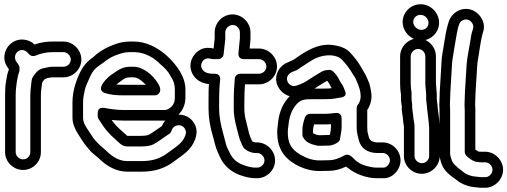

<svg xmlns="http://www.w3.org/2000/svg" viewBox="-21 -749 2394 906"><path d="M313 -468C313 -450 297 -434 279 -434H226C212 -434 199 -430 184 -427C167 -424 154 -414 145 -401C137 -390 130 -385 128 -367L126 -350C124 -334 122 -319 122 -298V-31C122 -13 107 3 88 3C69 3 53 -13 53 -31V-298C53 -330 56 -339 58 -360L61 -377C63 -388 65 -398 69 -409C70 -412 71 -415 71 -418V-430C71 -439 63 -449 58 -455C46 -471 47 -492 62 -505C80 -520 101 -513 115 -494C122 -485 135 -482 145 -486C172 -497 198 -503 226 -503H279C297 -503 313 -486 313 -468ZM88 53C134 53 172 15 172 -31V-298C172 -319 174 -329 176 -344L178 -359C180 -363 182 -365 186 -371C193 -381 214 -383 226 -384H279C324 -384 363 -423 363 -468C363 -513 324 -553 279 -553H226C197 -553 171 -549 142 -539C129 -552 111 -560 92 -562C43 -567 4 -530 0 -486C-3 -461 6 -442 21 -422C17 -410 13 -399 11 -385L8 -368C4 -346 3 -329 3 -298V-31C3 15 42 53 88 53Z M474 -310C498 -302 527 -299 562 -299H710C725 -299 735 -313 735 -324V-326C735 -341 727 -351 720 -362C702 -392 655 -434 610 -434H591C570 -434 550 -427 532 -415C518 -405 509 -399 507 -398C491 -389 423 -327 474 -310ZM528 -350C538 -358 543 -362 560 -374C570 -381 580 -384 591 -384H610C618 -384 630 -381 645 -369C654 -362 661 -355 667 -349H562C549 -349 539 -349 528 -350ZM821 -208C844 -231 855 -260 854 -295V-326C854 -359 843 -387 827 -414C812 -438 791 -464 764 -488C718 -528 666 -553 610 -553H591C566 -553 543 -548 521 -540C490 -529 458 -513 432 -491C428 -488 425 -484 421 -481C398 -465 379 -447 365 -423C343 -383 321 -325 321 -267V-194C321 -169 330 -144 346 -119C355 -104 377 -69 390 -55C399 -45 405 -36 412 -30C427 -17 437 -9 445 -2C484 37 530 61 579 61H650C706 61 756 46 797 15C844 -20 881 -40 900 -92C907 -111 910 -135 901 -156C889 -185 861 -209 821 -208ZM759 -180C752 -172 748 -166 743 -154C730 -146 694 -119 679 -112C677 -111 664 -108 644 -108H579L576 -111C569 -118 562 -124 555 -130C533 -149 517 -166 506 -183C525 -181 544 -180 562 -180H754ZM562 -230C532 -230 502 -234 470 -240C463 -241 440 -243 440 -215V-201C440 -196 442 -190 445 -186C450 -179 454 -173 459 -165C474 -140 496 -115 523 -92C538 -79 553 -58 579 -58H644C667 -58 686 -60 701 -67C718 -75 753 -101 768 -111C774 -115 785 -119 789 -134C793 -145 799 -151 808 -155C831 -164 848 -152 854 -136C859 -125 856 -119 853 -109C841 -72 804 -53 767 -25C735 -1 697 11 650 11H579C546 11 514 -4 480 -38C473 -45 462 -53 447 -67C441 -73 435 -79 427 -88C416 -101 396 -134 387 -147C374 -166 371 -182 371 -194V-267C371 -278 372 -286 373 -292C379 -322 377 -326 392 -360C411 -403 416 -418 449 -441C454 -445 460 -448 465 -452C486 -470 510 -484 538 -493C554 -498 569 -503 591 -503H610C652 -503 692 -487 731 -451L732 -449C757 -429 774 -410 784 -390C785 -389 785 -387 786 -386C798 -369 804 -350 804 -326V-295C805 -267 797 -250 777 -237C771 -233 764 -230 754 -230Z M1077 -631C1096 -631 1111 -614 1111 -596V-568L1104 -497C1103 -486 1108 -470 1129 -470H1201C1219 -470 1236 -454 1236 -435C1236 -416 1219 -401 1201 -401H1112C1099 -401 1088 -390 1087 -379C1084 -348 1082 -310 1082 -265V-235C1082 -211 1086 -185 1093 -157C1106 -109 1105 -99 1122 -64L1127 -55C1129 -50 1133 -47 1137 -44C1149 -35 1166 -27 1185 -27H1192C1210 -27 1227 -11 1227 8C1227 27 1210 42 1192 42H1185C1169 42 1149 38 1126 29C1096 18 1076 0 1063 -28C1059 -37 1054 -45 1051 -52C1046 -62 1037 -104 1033 -116C1020 -162 1013 -201 1013 -235V-265C1013 -315 1015 -351 1018 -372C1019 -382 1016 -401 993 -401H987C953 -401 939 -411 932 -425C927 -434 927 -440 930 -450C936 -467 951 -479 976 -471C979 -470 982 -470 984 -470H1009C1022 -470 1033 -481 1034 -492L1042 -564V-567V-596C1042 -614 1058 -631 1077 -631ZM1277 8C1277 -38 1238 -77 1192 -77H1185C1183 -77 1172 -80 1169 -82C1153 -115 1154 -124 1142 -170C1135 -194 1132 -216 1132 -235V-265C1132 -298 1133 -327 1135 -351H1201C1247 -351 1286 -389 1286 -435C1286 -481 1247 -520 1201 -520H1157L1161 -565V-567V-596C1161 -642 1122 -681 1076 -681C1030 -681 992 -642 992 -596V-568L987 -520C968 -525 944 -525 925 -515C891 -498 862 -449 887 -401C902 -372 930 -356 965 -352C963 -330 963 -300 963 -265V-235C963 -195 970 -150 985 -101C988 -93 990 -81 994 -67C1001 -40 1007 -30 1017 -8C1035 32 1067 60 1108 76C1135 86 1161 92 1185 92H1192C1238 92 1277 54 1277 8Z M1573 -77C1586 -88 1583 -94 1584 -98C1587 -112 1591 -135 1591 -149V-191C1591 -202 1585 -218 1564 -216C1538 -213 1522 -212 1520 -212H1442C1431 -212 1421 -204 1418 -195C1410 -172 1406 -153 1406 -136V-113C1406 -107 1408 -102 1412 -97C1423 -78 1445 -69 1466 -64C1474 -62 1479 -61 1486 -61L1531 -62C1545 -62 1560 -69 1573 -77ZM1456 -121V-136C1456 -141 1458 -149 1461 -162H1520C1525 -162 1528 -162 1541 -163V-149C1541 -142 1538 -124 1536 -114C1533 -113 1531 -112 1531 -112L1486 -111C1474 -111 1458 -119 1456 -121ZM1819 8C1819 24 1803 42 1790 42H1755C1743 42 1723 39 1698 31C1682 26 1669 18 1656 7C1644 -4 1626 -28 1605 -16C1576 0 1552 7 1534 7L1486 8C1457 8 1428 -1 1398 -18C1352 -45 1337 -74 1337 -126C1337 -140 1340 -153 1341 -165C1345 -201 1356 -229 1374 -252C1395 -278 1412 -281 1452 -281H1504C1535 -281 1551 -282 1575 -287C1583 -289 1624 -287 1605 -325C1605 -326 1603 -329 1602 -333C1596 -350 1587 -356 1579 -374C1573 -387 1564 -399 1551 -412C1546 -417 1539 -419 1533 -419C1523 -419 1507 -417 1499 -412C1483 -402 1474 -398 1448 -381C1413 -358 1412 -357 1378 -345C1357 -338 1340 -351 1335 -366C1327 -389 1345 -404 1359 -410L1372 -415C1382 -418 1386 -423 1397 -430L1420 -445C1445 -462 1463 -472 1473 -476C1518 -494 1569 -493 1594 -466C1610 -449 1630 -424 1639 -407C1645 -396 1653 -388 1658 -376C1673 -342 1696 -290 1667 -254C1663 -250 1662 -243 1662 -238V-153C1662 -123 1666 -113 1672 -88C1681 -50 1714 -27 1759 -27H1785C1803 -27 1819 -11 1819 8ZM1544 -333C1529 -331 1528 -331 1504 -331H1463C1487 -347 1509 -360 1523 -368C1534 -355 1535 -347 1544 -333ZM1869 8C1869 -38 1831 -77 1785 -77H1759C1750 -77 1749 -79 1738 -81C1730 -83 1722 -93 1720 -100C1714 -124 1712 -123 1712 -153V-230C1729 -256 1736 -286 1730 -317C1729 -323 1727 -331 1726 -339C1723 -357 1710 -382 1704 -396C1698 -408 1690 -418 1684 -430C1672 -453 1651 -480 1631 -501C1615 -518 1594 -528 1569 -533C1499 -550 1443 -520 1393 -487L1370 -471C1361 -465 1358 -464 1353 -462L1340 -456C1321 -449 1302 -435 1292 -415C1263 -360 1302 -307 1346 -295C1315 -264 1296 -220 1291 -170C1290 -156 1287 -141 1287 -126C1287 -55 1314 -8 1372 26C1409 47 1447 58 1486 58L1534 57C1559 57 1584 50 1612 37C1615 40 1619 42 1623 45C1652 70 1708 92 1755 92H1790C1833 92 1869 51 1869 8Z M1952 -568C1906 -568 1867 -529 1867 -483V-359C1867 -339 1868 -322 1871 -305V-291C1871 -275 1872 -264 1874 -254C1875 -250 1875 -247 1875 -245C1874 -236 1875 -226 1877 -213C1882 -185 1880 -181 1885 -151V-13C1885 33 1923 71 1969 71C2015 71 2054 33 2054 -13V-149V-151L2051 -187L2044 -244V-245V-248L2040 -282V-305V-307L2037 -343C2036 -349 2036 -354 2036 -359V-483C2036 -529 1998 -568 1952 -568ZM1970 21C1951 21 1935 5 1935 -13V-153C1935 -168 1930 -184 1930 -189C1930 -198 1924 -233 1924 -242C1925 -264 1921 -263 1921 -291V-307V-311C1919 -324 1917 -340 1917 -359V-483C1917 -501 1933 -518 1952 -518C1971 -518 1986 -501 1986 -483V-359C1986 -352 1986 -345 1987 -339L1990 -304V-281V-278L1994 -244V-242V-239L2001 -181L2004 -148V-13C2004 5 1989 21 1970 21ZM1964 -679C1983 -679 2001 -661 2001 -642C2001 -622 1987 -608 1967 -608C1948 -608 1929 -626 1929 -645C1929 -665 1944 -679 1964 -679ZM1879 -645C1879 -598 1920 -558 1967 -558C2013 -558 2051 -596 2051 -642C2051 -689 2011 -729 1964 -729C1917 -729 1879 -691 1879 -645Z M2353 52C2353 7 2314 -33 2269 -33H2248C2245 -33 2239 -34 2236 -34C2233 -36 2226 -41 2222 -43V-226C2222 -236 2222 -243 2221 -256L2223 -314L2231 -442C2232 -454 2234 -469 2237 -484C2241 -508 2249 -565 2255 -586L2258 -596C2276 -646 2238 -692 2203 -703C2152 -719 2108 -684 2097 -648L2093 -635C2086 -612 2081 -586 2076 -553C2068 -499 2064 -493 2062 -450L2054 -315L2052 -254C2052 -245 2053 -235 2053 -226V-25C2053 -8 2057 11 2065 30C2075 56 2100 77 2133 100C2139 104 2144 109 2151 113C2173 125 2194 132 2217 134L2245 137H2248H2269C2314 137 2353 97 2353 52ZM2303 52C2303 70 2287 87 2269 87H2249L2221 84C2208 83 2192 79 2176 70C2170 67 2166 63 2161 59C2131 38 2116 20 2112 11C2106 -5 2103 -17 2103 -25V-226C2103 -235 2103 -244 2102 -253L2104 -313L2112 -448C2113 -459 2114 -470 2116 -480C2121 -507 2134 -596 2141 -621L2145 -632C2148 -642 2152 -648 2162 -653C2190 -668 2219 -640 2211 -613L2208 -603C2203 -590 2201 -572 2197 -548C2191 -509 2184 -483 2181 -446L2173 -316L2171 -257C2171 -246 2172 -235 2172 -226V-32C2172 -19 2183 -10 2191 -4L2201 3C2210 9 2219 14 2229 15L2239 16C2243 16 2245 17 2248 17H2269C2287 17 2303 34 2303 52Z"/></svg>

Font: AppleStorm
Style: XbdOut
Weight: 800
Foundry: Cannot Into Space Fonts
Version: Version 1.01